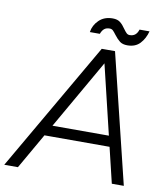

<svg xmlns="http://www.w3.org/2000/svg" viewBox="-125 -947 887 1025"><g transform="rotate(10 318.0 -435.0)"><path d="M373 -700H443L42 0H-32ZM383 -700H445L616 0H551ZM150 -250H520L510 -192H140ZM432 -786Q421 -801 414 -807.5Q407 -814 396 -814Q378 -814 367 -805Q356 -796 349 -777H295Q300 -814 328.5 -842Q357 -870 403 -870Q429 -870 444 -858Q459 -846 473 -825Q483 -811 490 -804.5Q497 -798 507 -798Q525 -798 536.5 -807.5Q548 -817 554 -836H608Q597 -795 572 -768.5Q547 -742 504 -742Q478 -742 463 -753.5Q448 -765 432 -786Z"/></g></svg>

Font: Oak Sans Light Italic
Style: Regular
Weight: 400
Italic angle: -9.5°
Foundry: Erik Kennedy, Walven
Version: Version 1.000;Glyphs 3.1.2 (3151)